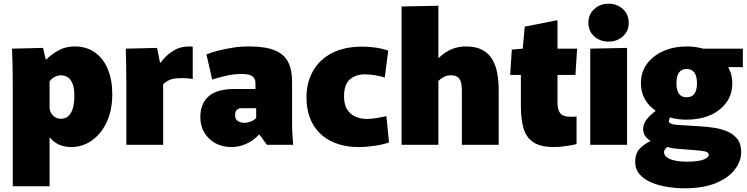

<svg xmlns="http://www.w3.org/2000/svg" viewBox="-20 -783 4036 1038"><path d="M49 -326Q49 -373 48 -425.5Q47 -478 45 -520L213 -524L227 -462H231Q260 -491 298 -511.5Q336 -532 385 -532Q447 -532 492.5 -500Q538 -468 562.5 -410Q587 -352 587 -274Q587 -187 557 -123Q527 -59 476.5 -23.5Q426 12 365 12Q330 12 301.5 0Q273 -12 250 -39H248V224H49ZM308 -141Q337 -141 353 -158.5Q369 -176 375.5 -204Q382 -232 382 -264Q382 -311 370.5 -335Q359 -359 342.5 -367.5Q326 -376 310 -376Q291 -376 274 -366Q257 -356 248 -343V-202Q248 -178 265.5 -159.5Q283 -141 308 -141Z M663 0V-343Q663 -402 662 -443Q661 -484 660 -520L829 -524L845 -445H849Q878 -486 921 -511Q964 -536 1022 -531V-356Q979 -363 934.5 -359.5Q890 -356 862 -327V0Z M1231 12Q1182 12 1144 -9Q1106 -30 1084.5 -66.5Q1063 -103 1063 -149Q1063 -222 1107.5 -262Q1152 -302 1249 -302H1361V-336Q1361 -358 1344.5 -370.5Q1328 -383 1288 -383Q1244 -383 1200.5 -373Q1157 -363 1127 -353L1096 -489Q1120 -499 1156.5 -508.5Q1193 -518 1236.5 -525Q1280 -532 1324 -532Q1413 -532 1464 -511.5Q1515 -491 1537 -449Q1559 -407 1559 -342V-119Q1559 -87 1561 -54.5Q1563 -22 1565 0H1423L1383 -55H1380Q1348 -21 1309.5 -4.5Q1271 12 1231 12ZM1303 -119Q1317 -119 1336.5 -126.5Q1356 -134 1365 -146V-198H1284Q1271 -198 1261 -190Q1251 -182 1251 -159Q1251 -139 1265.5 -129Q1280 -119 1303 -119Z M1919 12Q1835 12 1771.5 -19Q1708 -50 1672.5 -110Q1637 -170 1637 -257Q1637 -335 1671 -397Q1705 -459 1772.5 -495Q1840 -531 1941 -531Q1971 -531 2008.5 -526Q2046 -521 2079 -509L2060 -364Q2041 -370 2012 -375.5Q1983 -381 1952 -381Q1905 -381 1872.5 -354.5Q1840 -328 1840 -262Q1840 -215 1858.5 -188.5Q1877 -162 1905 -151Q1933 -140 1961 -140Q1990 -140 2018.5 -145Q2047 -150 2069 -155L2083 -13Q2054 -2 2007 5Q1960 12 1919 12Z M2151 -748 2350 -752V-470H2352Q2387 -503 2422.5 -517.5Q2458 -532 2498 -532Q2553 -532 2588 -513Q2623 -494 2642 -461Q2661 -428 2668.5 -386Q2676 -344 2676 -298V0H2477V-292Q2477 -314 2473.5 -333Q2470 -352 2457 -364Q2444 -376 2417 -376Q2395 -376 2378.5 -366.5Q2362 -357 2350 -346V0H2151Z M2975 12Q2903 12 2864 -13.5Q2825 -39 2810.5 -88.5Q2796 -138 2796 -211V-378H2738L2747 -515L2806 -520L2817 -639L2994 -674V-520H3100L3091 -378H2994V-228Q2994 -188 3009.5 -170Q3025 -152 3061 -152Q3071 -152 3079.5 -152Q3088 -152 3097 -153V-4Q3081 0 3044.5 6Q3008 12 2975 12Z M3270 -558Q3225 -558 3193 -586Q3161 -614 3161 -660Q3161 -706 3193 -734.5Q3225 -763 3270 -763Q3315 -763 3347 -734.5Q3379 -706 3379 -660Q3379 -614 3347 -586Q3315 -558 3270 -558ZM3171 -520 3370 -524V0H3171Z M3692 -136Q3645 -136 3602 -148Q3596 -138 3596 -129Q3596 -111 3640 -108L3766 -100Q3800 -98 3838.5 -92.5Q3877 -87 3910.5 -73Q3944 -59 3965.5 -32.5Q3987 -6 3987 39Q3987 88 3953 133Q3919 178 3851 206.5Q3783 235 3680 235Q3635 235 3588 227.5Q3541 220 3501.5 203.5Q3462 187 3438 159.5Q3414 132 3414 92Q3414 48 3437 22.5Q3460 -3 3496 -20V-22Q3475 -36 3466 -51Q3457 -66 3457 -85Q3457 -114 3477 -138.5Q3497 -163 3525 -184Q3488 -209 3466.5 -246.5Q3445 -284 3445 -333Q3445 -395 3479 -439.5Q3513 -484 3569 -508Q3625 -532 3692 -532Q3739 -532 3781 -520H3996V-420H3917Q3939 -381 3939 -333Q3939 -272 3906 -227.5Q3873 -183 3817.5 -159.5Q3762 -136 3692 -136ZM3692 -257Q3748 -257 3748 -333Q3748 -410 3692 -410Q3637 -410 3637 -333Q3637 -257 3692 -257ZM3694 91Q3756 91 3784 79.5Q3812 68 3812 54Q3812 40 3790.5 35.5Q3769 31 3739 29L3638 21Q3623 20 3610.5 17.5Q3598 15 3589 11Q3582 16 3576 23Q3570 30 3570 39Q3570 64 3603 77.5Q3636 91 3694 91Z"/></svg>

Font: Murecho Black
Style: Regular
Weight: 900
Designer: Neil Summerour
Foundry: Positype
Version: Version 1.010; ttfautohint (v1.8.3)